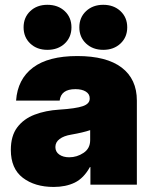

<svg xmlns="http://www.w3.org/2000/svg" viewBox="-20 -757 623 787"><path d="M200.2 9.3Q122.6 9.3 73.5 -28.3Q24.4 -65.9 24.4 -142.6Q24.4 -200.2 50.8 -235.1Q77.1 -270 122.1 -287.1Q167 -304.2 222.7 -307.6Q291 -312 319.3 -321.8Q347.7 -331.5 347.7 -352.5V-354.5Q347.7 -371.6 331.8 -381.6Q315.9 -391.6 289.1 -391.6Q230 -391.6 224.6 -344.7H45.9Q52.2 -432.6 115.2 -480Q178.2 -527.3 296.9 -527.3Q416.5 -527.3 478.8 -480Q541 -432.6 541 -344.7V0H350.6V-72.3H348.6Q323.2 -26.4 286.4 -8.5Q249.5 9.3 200.2 9.3ZM263.7 -112.3Q295.4 -112.3 322.5 -130.4Q349.6 -148.4 349.6 -182.6V-223.6Q321.8 -213.9 271.5 -205.1Q241.7 -200.2 224.4 -187.3Q207 -174.3 207 -154.3Q207 -134.8 222.9 -123.5Q238.8 -112.3 263.7 -112.3ZM403.3 -552.7Q360.4 -552.7 332.8 -578.6Q305.2 -604.5 305.2 -645Q305.2 -685.5 332.8 -711.4Q360.4 -737.3 403.3 -737.3Q446.3 -737.3 473.9 -711.4Q501.5 -685.5 501.5 -645Q501.5 -604.5 473.9 -578.6Q446.3 -552.7 403.3 -552.7ZM174.3 -552.7Q131.3 -552.7 104 -578.6Q76.7 -604.5 76.7 -645Q76.7 -685.5 104 -711.4Q131.3 -737.3 174.3 -737.3Q217.8 -737.3 245.4 -711.4Q272.9 -685.5 272.9 -645Q272.9 -604.5 245.4 -578.6Q217.8 -552.7 174.3 -552.7Z"/></svg>

Font: Inter Display Black
Style: Regular
Weight: 900
Designer: Rasmus Andersson
Foundry: rsms
Version: Version 4.000;git-a52131595